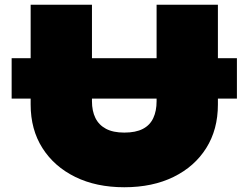

<svg xmlns="http://www.w3.org/2000/svg" viewBox="-20 -770 1046 808"><path d="M29 -525H977V-355H29ZM367 -344Q367 -303 381.5 -273.5Q396 -244 426 -228Q456 -212 503 -212Q551 -212 581 -227.5Q611 -243 625 -273Q639 -303 639 -344V-750H897V-330Q897 -225 848 -147Q799 -69 710.5 -25.5Q622 18 503 18Q385 18 296.5 -25.5Q208 -69 158.5 -147Q109 -225 109 -330V-750H367Z"/></svg>

Font: Unbounded Black
Style: Regular
Weight: 900
Designer: Luke Prowse, Jean-Baptiste Morizot, Fátima Lázaro, Florian Runge
Foundry: NaN
Version: Version 1.701;gftools[0.9.28.dev5+ged2979d]